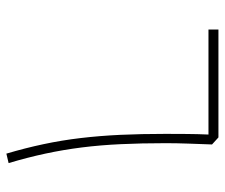

<svg xmlns="http://www.w3.org/2000/svg" viewBox="-70 -620 685 584"><g transform="rotate(90 272.0 -327.5)"><path d="M69.3 -619.6H388.7Q387.2 -585.4 387 -553Q386.7 -520.5 386.7 -489.3Q386.7 -415.5 389.6 -352.1Q392.6 -288.6 399.4 -231Q406.2 -173.3 418 -117.9Q429.7 -62.5 446.8 -4.9L475.6 -11.7Q458.5 -68.8 446.8 -123.3Q435.1 -177.7 428 -234.1Q420.9 -290.5 418 -353Q415 -415.5 415 -489.3Q415 -522.5 416.3 -558.3Q417.5 -594.2 418.9 -630.4L397.5 -649.9H69.3Z"/></g></svg>

Font: Estedad VF
Style: Regular
Weight: 100
Designer: Amin Abedi
Version: Version 7.3